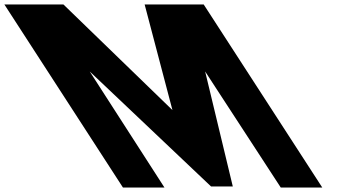

<svg xmlns="http://www.w3.org/2000/svg" viewBox="-479 -845 1547 865"><path d="M569.8 -5 445.2 -523 786 0H973L438.6 -825H172.6L297.9 -349L-193.4 -825H-459.4L75 0H262L-74.8 -523L471.8 -5Z"/></svg>

Font: Hussar
Style: BdOpOblSeven
Weight: 700
Foundry: Cannot Into Space Fonts
Version: Version 2.00